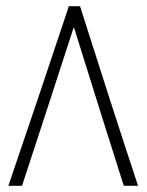

<svg xmlns="http://www.w3.org/2000/svg" viewBox="-20 -599 473 619"><path d="M379 0H425C363 -188 293 -405 238 -579H202C144 -404 67 -176 7 0H51C107 -170 161 -336 217 -509H219C269 -348 328 -161 379 0Z"/></svg>

Font: Noto Sans Syriac Extralight
Style: Regular
Weight: 200
Designer: Patrick Giasson and the Monotype Design Team
Foundry: Monotype Imaging Inc.
Version: Version 3.000